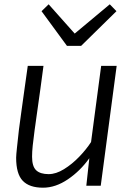

<svg xmlns="http://www.w3.org/2000/svg" viewBox="-20 -863 613 892"><path d="M180 9Q116.5 9 85.8 -23Q55 -55 55 -130Q55 -142 59 -178.8Q63 -215.5 68 -261Q72.5 -296.5 78.8 -341Q85 -385.5 92.5 -439.5Q100 -493.5 109 -557H182Q174 -496.5 167.8 -451Q161.5 -405.5 156.8 -372.5Q152 -339.5 149 -317Q146 -294.5 144 -280.8Q142 -267 141 -260Q135 -216 132 -186.5Q129 -157 129 -135Q129 -90 148 -72Q167 -54 206 -54Q240 -54 277.2 -77Q314.5 -100 347.8 -134.5Q381 -169 403 -203L450 -557H522L448 0H381L395 -128Q353 -69 295.5 -30Q238 9 180 9ZM291 -650 173 -811 206 -843 327 -707 490 -843 521 -811 357 -650Z"/></svg>

Font: Koeln Type Sans Light
Style: Italic
Weight: 300
Italic angle: -7.5°
Designer: Eben Sorkin
Foundry: Eben Sorkin
Version: Version 2.001